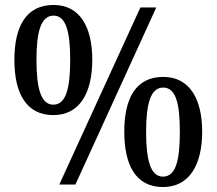

<svg xmlns="http://www.w3.org/2000/svg" viewBox="-20 -744 873 774"><path d="M195 -280C301 -280 352 -369 352 -503C352 -637 301 -724 196 -724C85 -724 38 -637 38 -503C38 -369 85 -280 195 -280ZM219 0H284L610 -714H546ZM195 -322C145 -322 127 -388 127 -503C127 -616 145 -681 196 -681C246 -681 263 -616 263 -503C263 -388 246 -322 195 -322ZM637 10C743 10 795 -79 795 -213C795 -347 743 -434 638 -434C527 -434 481 -347 481 -213C481 -79 527 10 637 10ZM637 -32C587 -32 569 -98 569 -213C569 -326 587 -391 638 -391C689 -391 705 -326 705 -213C705 -98 689 -32 637 -32Z"/></svg>

Font: Noto Serif Armenian SemiCondensed Medium
Style: Regular
Weight: 500
Width: 4
Designer: Monotype Design Team
Foundry: Monotype Imaging Inc.
Version: Version 2.008